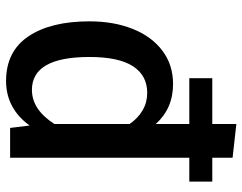

<svg xmlns="http://www.w3.org/2000/svg" viewBox="-106 -706 826 655"><g transform="rotate(90 307.5 -379.0)"><path d="M600 -689.7V-611.3H518.5V0H416.9L408.7 -66.7Q381 -27.7 342.6 -6.9Q304.1 13.8 256.9 13.8Q155.9 13.8 104.6 -62.3Q53.3 -138.5 53.3 -270.8Q53.3 -353.3 79 -417.9Q104.6 -482.6 153.1 -519.2Q201.5 -555.9 267.2 -555.9Q350.3 -555.9 403.6 -496.9V-611.3H247.2V-689.7H403.6V-771.8L518.5 -759V-689.7ZM403.6 -407.7Q383.1 -436.9 356.4 -452.3Q329.7 -467.7 297.4 -467.7Q237.9 -467.7 206.4 -419Q174.9 -370.3 174.9 -270.8Q174.9 -74.4 287.2 -74.4Q354.4 -74.4 403.6 -151.3Z"/></g></svg>

Font: Fira Code Fixed Medium
Style: Regular
Weight: 500
Monospace: yes
Designer: Carrois Corporate, Edenspiekermann AG, Nikita Prokopov
Foundry: Carrois Corporate, Edenspiekermann AG, Nikita Prokopov
Version: Version 5.002